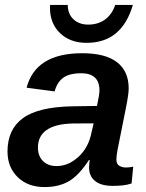

<svg xmlns="http://www.w3.org/2000/svg" viewBox="-20 -756 596 786"><path d="M441.4 4.9Q393.6 4.9 369.1 -15.1Q344.7 -35.2 344.7 -69.8Q344.7 -78.6 345.5 -86.4Q346.2 -94.2 347.2 -101.1H344.2Q303.2 -38.1 262 -14.2Q220.7 9.8 162.1 9.8Q93.8 9.8 52.2 -31Q10.7 -71.8 10.7 -135.7Q10.7 -226.1 73.7 -272.2Q136.7 -318.4 277.3 -320.8L377 -322.3Q387.2 -368.7 387.2 -385.7Q387.2 -421.4 368.2 -438.7Q349.1 -456.1 313 -456.1Q263.2 -456.1 238.3 -437.3Q213.4 -418.5 203.6 -381.8L88.9 -397Q107.4 -467.8 164.3 -502.9Q221.2 -538.1 316.4 -538.1Q411.6 -538.1 459.2 -501.2Q506.8 -464.4 506.8 -394Q506.8 -371.1 496.1 -317.4L460.9 -141.1Q456.5 -117.2 456.5 -103Q456.5 -84 469 -77.1Q481.4 -70.3 495.1 -70.3Q510.7 -70.3 525.4 -73.7L518.6 -4.9Q499.5 1.5 480.2 3.2Q460.9 4.9 441.4 4.9ZM135.3 -152.3Q135.3 -117.2 156 -96.7Q176.8 -76.2 210.9 -76.2Q252.9 -76.2 287.1 -102.5Q311 -119.6 327.6 -145Q344.2 -170.4 351.6 -200.7L363.3 -251L277.8 -250.5Q239.3 -249.5 213.1 -242.4Q187 -235.4 169.9 -223.1Q153.3 -211.4 144.3 -193.6Q135.3 -175.8 135.3 -152.3ZM334.5 -580.6Q268.1 -580.6 226.8 -619.4Q185.5 -658.2 184.6 -721.7L185.1 -735.8H257.3Q257.8 -698.2 281 -676.8Q304.2 -655.3 341.3 -655.3Q381.3 -655.3 409.9 -676Q438.5 -696.8 451.7 -735.8H523.9Q501.5 -658.7 454.3 -619.6Q407.2 -580.6 334.5 -580.6Z"/></svg>

Font: Arimo SemiBold
Style: Italic
Weight: 600
Italic angle: -12°
Version: Version 1.33